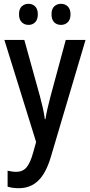

<svg xmlns="http://www.w3.org/2000/svg" viewBox="-20 -750 472 1010"><path d="M3 -540H108L190 -244Q198 -214 205 -183.5Q212 -153 216 -123H219Q223 -149 230 -179.5Q237 -210 246 -244L326 -540H430L247 77Q222 161 181 200.5Q140 240 79 240Q63 240 48 238Q33 236 20 232V148Q30 150 41.5 152Q53 154 65 154Q99 154 119 131Q139 108 154 54L170 -3ZM80 -675Q80 -703 94.5 -716.5Q109 -730 130 -730Q151 -730 165 -716Q179 -702 179 -675Q179 -647 165 -633Q151 -619 130 -619Q109 -619 94.5 -633Q80 -647 80 -675ZM251 -675Q251 -703 265.5 -716.5Q280 -730 301 -730Q322 -730 336.5 -716Q351 -702 351 -675Q351 -647 336.5 -633Q322 -619 301 -619Q279 -619 265 -633Q251 -647 251 -675Z"/></svg>

Font: Noto Sans Gurmukhi Condensed Medium
Style: Regular
Weight: 500
Width: 3
Designer: Jelle Bosma - Monotype Design Team
Foundry: Monotype Imaging Inc.
Version: Version 2.004; ttfautohint (v1.8.4.7-5d5b)